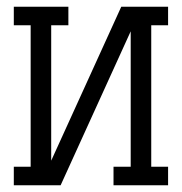

<svg xmlns="http://www.w3.org/2000/svg" viewBox="-20 -550 540 570"><path d="M21 0V-55H71V-475H21V-530H183V-475H132V-73L340 -530H479V-475H429V-55H479V0H317V-55H368V-457L160 0Z"/></svg>

Font: Iosevka Slab Light
Style: Regular
Weight: 300
Monospace: yes
Designer: Belleve Invis
Foundry: Belleve Invis
Version: Version 11.1.0; ttfautohint (v1.8.3)